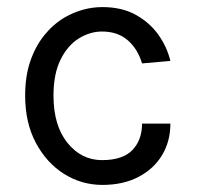

<svg xmlns="http://www.w3.org/2000/svg" viewBox="-20 -510 556 542"><path d="M269 12Q210.5 12 161 -19Q111.5 -50 81.2 -106.8Q51 -163.5 51 -240Q51 -295 65.5 -337.2Q80 -379.5 104.8 -410.2Q129.5 -441 162 -460.5Q213.5 -490 269 -490Q324 -490 363.2 -468.2Q402.5 -446.5 427 -412Q451.5 -377.5 461 -338L381 -331Q369 -371.5 340.8 -396.2Q312.5 -421 268 -421Q234 -421 202.5 -401.5Q171 -382 151 -341.8Q131 -301.5 131 -240Q131 -156 170.2 -107Q209.5 -58 268 -58Q326.5 -58 353.8 -86.5Q381 -115 381 -161H461Q461 -111 437.5 -72Q414 -33 370.8 -10.5Q327.5 12 269 12Z"/></svg>

Font: Betina Sans
Style: Regular
Weight: 400
Designer: Jonathan Pinhorn (font) & Cristiano Sobral (main changes)
Version: Version 2.001;April 28, 2021;FontCreator 13.0.0.2655 32-bit;